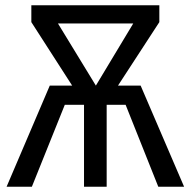

<svg xmlns="http://www.w3.org/2000/svg" viewBox="-20 -709 723 729"><path d="M679 0H581L457 -311H385V0H299V-311H226L101 0H5L169 -384H254L99 -625V-689H585V-625L428 -384H514ZM344 -384 486 -620H200Z"/></svg>

Font: Fira Sans Condensed
Style: Regular
Weight: 400
Width: 3
Designer: bBox Type GmbH & Carrois Corporate GbR & Edenspiekermann AG
Foundry: bBox Type GmbH & Carrois Corporate GbR & Edenspiekermann AG
Version: Version 4.301